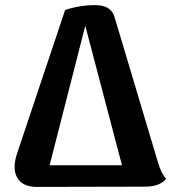

<svg xmlns="http://www.w3.org/2000/svg" viewBox="-20 -733 676 754"><path d="M124 1Q68.4 1 47.6 -35.2Q26.9 -71.3 47.9 -132.8L235.8 -693.8Q293.5 -712.9 354 -712.9Q415 -712.9 429.2 -668L600.1 -96.2Q612.8 -51.8 632.8 -30.8Q606.4 0 550.8 0ZM174.8 -84H459L314.9 -631.8Z"/></svg>

Font: Arima
Style: Bold
Weight: 700
Designer: Joana Correia and Natanael Gama
Foundry: NDISCOVER
Version: Version 1.100;Glyphs 3.1.2 (3151)